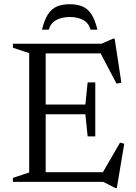

<svg xmlns="http://www.w3.org/2000/svg" viewBox="-20 -882 658 931"><path d="M442 -482.5V-351.5V-220.5H405L394 -328H151.5V-375H394L405 -482.5ZM568.5 -481 545 -476.5 462.5 -633.5 490 -623H151.5V-670H472L528 -694.5H536ZM471.5 -34 562 -190.5 582.5 -185 546.5 29.5H538.5L481 0H151.5V-47H494ZM42.5 0V-19.5L121.5 -45.5V-624.5L42.5 -650.5V-670H201.5V0ZM318 -799.5Q280 -799.5 252.8 -784.8Q225.5 -770 216.5 -738H183.5Q195 -785 212.2 -812Q229.5 -839 255.2 -850.2Q281 -861.5 318 -861.5Q355.5 -861.5 381 -850.2Q406.5 -839 423.8 -812Q441 -785 452.5 -738H419.5Q410.5 -770 383.5 -784.8Q356.5 -799.5 318 -799.5Z"/></svg>

Font: Newsreader Text
Style: Regular
Weight: 400
Designer: Hugues Gentile
Foundry: Production Type
Version: Version 1.001